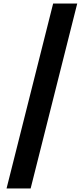

<svg xmlns="http://www.w3.org/2000/svg" viewBox="-20 -820 472 1084"><path d="M17 244 280 -800H416L153 244Z"/></svg>

Font: Noto Sans Malayalam ExtraCondensed ExtraBold
Style: Regular
Weight: 800
Width: 2
Designer: Jelle Bosma - Monotype Design Team
Foundry: Monotype Imaging Inc.
Version: Version 2.104; ttfautohint (v1.8.4.7-5d5b)